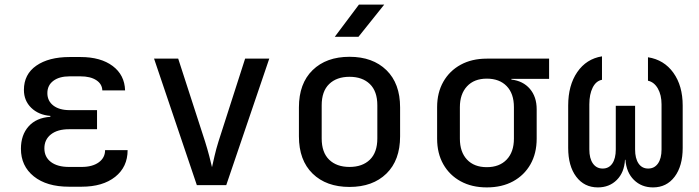

<svg xmlns="http://www.w3.org/2000/svg" viewBox="-20 -805 3040 835"><path d="M335 7H280Q183 7 127 -38Q71 -83 71 -158Q71 -218 104.5 -255.5Q138 -293 199 -297V-301Q148 -305 116 -336Q84 -367 84 -414Q84 -482 138 -519.5Q192 -557 283 -557H330Q418 -557 470 -518Q522 -479 524 -412H425Q424 -440 398.5 -456.5Q373 -473 330 -473H283Q238 -473 212 -453.5Q186 -434 186 -400Q186 -366 212 -346Q238 -326 283 -326H402V-243H280Q230 -243 201.5 -220.5Q173 -198 173 -160Q173 -122 201.5 -100.5Q230 -79 280 -79H335Q382 -79 409.5 -99Q437 -119 437 -152H535Q535 -79 481 -36Q427 7 335 7Z M836 0 650 -550H755L872 -189Q882 -157 890 -126.5Q898 -96 902 -78Q906 -96 913 -126.5Q920 -157 930 -189L1046 -550H1151L964 0Z M1500 8Q1399 8 1339.5 -50Q1280 -108 1280 -212V-338Q1280 -442 1339.5 -500Q1399 -558 1500 -558Q1601 -558 1660.5 -500Q1720 -442 1720 -338V-212Q1720 -108 1660.5 -50Q1601 8 1500 8ZM1500 -79Q1556 -79 1588.5 -110.5Q1621 -142 1621 -203V-347Q1621 -408 1588.5 -439.5Q1556 -471 1500 -471Q1444 -471 1411.5 -439.5Q1379 -408 1379 -347V-203Q1379 -142 1411.5 -110.5Q1444 -79 1500 -79ZM1436 -645 1541 -785H1651L1539 -645Z M2097 10Q2032 10 1983.5 -16.5Q1935 -43 1908 -90.5Q1881 -138 1881 -202V-339Q1881 -402 1908 -449.5Q1935 -497 1983.5 -523.5Q2032 -550 2097 -550H2368V-462H2204V-459Q2255 -453 2284.5 -418.5Q2314 -384 2314 -330V-202Q2314 -138 2287 -90.5Q2260 -43 2211.5 -16.5Q2163 10 2097 10ZM2097 -78Q2152 -78 2183.5 -111Q2215 -144 2215 -202V-339Q2215 -398 2183.5 -430.5Q2152 -463 2097 -463Q2042 -463 2011 -429.5Q1980 -396 1980 -339V-202Q1980 -144 2011 -111Q2042 -78 2097 -78Z M2580 10Q2521 10 2486 -36.5Q2451 -83 2451 -162V-346Q2451 -434 2490.5 -491.5Q2530 -549 2598 -560V-458Q2572 -453 2557.5 -424Q2543 -395 2543 -351V-155Q2543 -116 2558.5 -94Q2574 -72 2601 -72Q2628 -72 2643 -94Q2658 -116 2658 -155V-345H2742V-155Q2742 -116 2757 -94Q2772 -72 2799 -72Q2826 -72 2841.5 -94Q2857 -116 2857 -155V-351Q2857 -392 2841 -420Q2825 -448 2798 -454V-556Q2868 -545 2908.5 -488.5Q2949 -432 2949 -346V-162Q2949 -83 2914 -36.5Q2879 10 2820 10Q2770 10 2737 -22.5Q2704 -55 2700 -110H2698Q2695 -55 2662.5 -22.5Q2630 10 2580 10Z"/></svg>

Font: JetBrains Mono NL Medium
Style: Regular
Weight: 500
Monospace: yes
Designer: Philipp Nurullin, Konstantin Bulenkov
Foundry: JetBrains
Version: Version 2.305; ttfautohint (v1.8.4.7-5d5b)